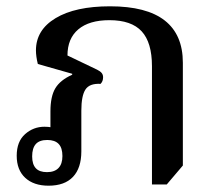

<svg xmlns="http://www.w3.org/2000/svg" viewBox="-20 -579 690 609"><path d="M134 10Q87 10 60 -15Q33 -40 33 -85Q33 -130 59.5 -153.5Q86 -177 121 -177Q133 -177 144 -175Q155 -173 161 -171L140 -154V-226Q140 -273 155.5 -299Q171 -325 209 -342V-345L100 -376Q97 -388 95.5 -399Q94 -410 94 -419Q94 -484 156.5 -521.5Q219 -559 329 -559Q445 -559 502.5 -514Q560 -469 560 -380V-54L509 6H462V-369Q462 -444 429.5 -479.5Q397 -515 327 -515Q263 -515 228.5 -486Q194 -457 194 -403L288 -358Q298 -353 302.5 -347.5Q307 -342 307 -334Q307 -321 299 -313Q264 -315 251 -295Q238 -275 238 -228V-99Q238 -46 211.5 -18Q185 10 134 10ZM129 -33Q153 -33 165.5 -46Q178 -59 178 -84Q178 -110 166 -122.5Q154 -135 130 -135Q105 -135 93.5 -122Q82 -109 82 -83Q82 -58 93.5 -45.5Q105 -33 129 -33Z"/></svg>

Font: Noto Serif Thai Medium
Style: Regular
Weight: 500
Version: Version 2.001